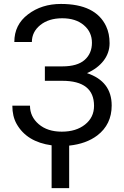

<svg xmlns="http://www.w3.org/2000/svg" viewBox="-20 -741 640 988"><path d="M463.9 -196.3Q463.9 -325.2 300.3 -325.2H210.9V-399.4H300.3Q377.9 -399.4 415.5 -432.6Q453.1 -465.8 453.1 -521Q453.1 -576.2 411.6 -611.3Q370.1 -647 300.3 -647Q230.5 -647 187 -611.8Q144 -576.7 144 -524.9H53.7Q53.7 -613.8 124 -667Q194.3 -720.7 293.5 -720.7Q471.7 -720.7 525.9 -606.4Q543.9 -568.4 543.9 -518.6Q543.9 -468.8 512.7 -428.2Q481.4 -388.2 427.7 -364.7Q554.7 -322.3 554.7 -198.2Q554.7 -100.6 480.5 -43.9Q423.8 -1 335.9 8.3V227.1H245.6V6.8Q117.7 -10.7 65.4 -103.5Q43.5 -142.6 43.5 -197.3H134.3Q134.3 -140.6 179.2 -102.1Q224.1 -63.5 297.9 -63.5Q371.6 -63.5 417.5 -100.1Q463.9 -136.7 463.9 -196.3Z"/></svg>

Font: RobotoMono-Regular
Style: Regular
Weight: 400
Designer: Google
Version: Version 2.000985; 2015; ttfautohint (v1.3)